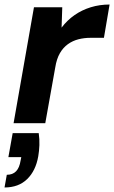

<svg xmlns="http://www.w3.org/2000/svg" viewBox="-38 -544 504 848"><path d="M22 0 112 -512H237L234 -422Q259 -455 291.5 -477.5Q324 -500 363 -512Q402 -524 446 -524L421 -377H362Q334 -377 308.5 -370.5Q283 -364 262 -349Q241 -334 226.5 -309Q212 -284 206 -246L162 0ZM-18 284 -8 228Q18 228 33 212.5Q48 197 53 165L56 150H-1L18 44H133Q137 71 136 97Q135 123 131 146Q120 210 82 247Q44 284 -18 284Z"/></svg>

Font: DM Sans 12pt ExtraBold
Style: Italic
Weight: 800
Italic angle: -10°
Version: Version 4.004;gftools[0.9.30]